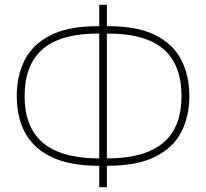

<svg xmlns="http://www.w3.org/2000/svg" viewBox="-20 -758 862 803"><path d="M414 -64.5V-95.5H426Q531.5 -95.5 600.8 -124Q670 -152.5 704.5 -210.2Q739 -268 739 -355.5Q739 -444 705.2 -502.2Q671.5 -560.5 603.8 -589Q536 -617.5 433 -617.5H419V-648.5H433Q555 -648.5 629.5 -611.2Q704 -574 738 -508Q772 -442 772 -355.5Q772 -272.5 738.5 -206.5Q705 -140.5 629.2 -102.5Q553.5 -64.5 426 -64.5ZM396 -64.5Q300.5 -64.5 234.2 -86.2Q168 -108 127.5 -147.5Q87 -187 68.5 -240Q50 -293 50 -355.5Q50 -442 84 -508Q118 -574 192.5 -611.2Q267 -648.5 389 -648.5H403V-617.5H389Q286.5 -617.5 218.5 -589Q150.5 -560.5 116.8 -502.2Q83 -444 83 -355.5Q83 -268 117.5 -210.2Q152 -152.5 221.5 -124Q291 -95.5 396 -95.5H408V-64.5ZM395 25Q395 -3 395 -28.5Q395 -54 395 -80.5V-81Q395 -115.5 395 -152Q395 -188.5 395 -228V-485Q395 -524.5 395 -561Q395 -597.5 395 -632V-632.5Q395 -659 395 -684.5Q395 -710 395 -738H427Q427 -710 427 -684.5Q427 -659 427 -632.5V-632Q427 -597.5 427 -561Q427 -524.5 427 -485V-228Q427 -188.5 427 -152.2Q427 -116 427 -81V-80.5Q427 -54.5 427 -28.8Q427 -3 427 25Z"/></svg>

Font: Commissioner Thin
Style: Regular
Weight: 100
Designer: Kostas Bartsokas
Foundry: Kostas Bartsokas
Version: Version 1.001;gftools[0.9.23]